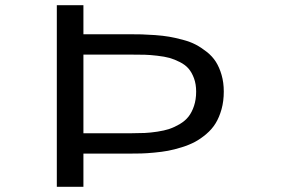

<svg xmlns="http://www.w3.org/2000/svg" viewBox="-20 -720 1090 740"><path d="M479 -588Q506.5 -588 526.2 -587.5Q546 -587 577.5 -584.8Q609 -582.5 632 -578.5Q655 -574.5 684.2 -566.8Q713.5 -559 734.5 -548Q755.5 -537 777 -520Q798.5 -503 812 -481.8Q825.5 -460.5 834 -431.2Q842.5 -402 842.5 -367Q842.5 -330 833.8 -298.8Q825 -267.5 811 -244.8Q797 -222 775.2 -203.5Q753.5 -185 731.5 -173.2Q709.5 -161.5 680.8 -152.5Q652 -143.5 628 -139Q604 -134.5 574.2 -131.8Q544.5 -129 524.2 -128.5Q504 -128 479 -128H301.5V0H199V-700H301.5V-588ZM489 -206.5Q516.5 -206.5 538 -207.5Q559.5 -208.5 586.2 -212.5Q613 -216.5 633 -223.2Q653 -230 673.2 -242Q693.5 -254 706.5 -270.5Q719.5 -287 727.8 -311.8Q736 -336.5 736 -367Q736 -395.5 727.8 -418Q719.5 -440.5 707 -455.2Q694.5 -470 673.2 -480.8Q652 -491.5 633.2 -496.8Q614.5 -502 586.2 -505.2Q558 -508.5 538.2 -509Q518.5 -509.5 489 -509.5H301.5V-206.5Z"/></svg>

Font: League Mono Extended
Style: Regular
Weight: 400
Width: 9
Designer: Tyler Finck
Foundry: The League of Moveable Type / Tyler Finck
Version: Version 2.210